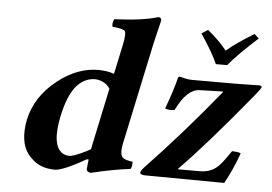

<svg xmlns="http://www.w3.org/2000/svg" viewBox="-50 -766 1196 844"><g transform="rotate(5 547.5 -344.0)"><path d="M935.1 -514.2H885.3Q866.2 -559.6 810.5 -643.1L838.4 -661.1Q891.6 -617.2 922.9 -577.1Q966.3 -614.3 1043.5 -661.1L1063.5 -643.1Q979 -566.9 935.1 -514.2ZM731.9 -445.8Q736.8 -444.8 745.1 -442.4Q767.1 -436 788.6 -436H981.4Q1002 -436 1065.9 -437.5Q1082 -438 1084 -438Q1094.2 -437 1094.7 -431.2Q1093.3 -423.8 1070.3 -396Q1068.8 -394.5 1068.8 -394Q876.5 -159.7 760.3 -42V-39.1H856.4Q908.2 -39.1 940.9 -74.2Q954.1 -88.4 969.2 -109.9L989.7 -139.2Q1018.1 -138.7 1028.3 -132.8Q1001.5 -57.6 967.3 2.9L616.2 0Q594.7 -1 595.7 -12.2Q599.1 -21.5 608.9 -32.2Q767.6 -198.2 927.7 -395L926.3 -397L823.7 -394Q768.6 -392.1 723.6 -300.3Q722.7 -298.8 722.2 -297.9Q698.2 -293 680.2 -300.8Q711.9 -385.7 724.6 -439.9Q726.6 -444.3 731.9 -445.8ZM371.6 -94.7Q374 -107.9 376.5 -120.1L428.7 -366.2Q403.8 -400.9 361.3 -401.9Q313.5 -400.9 278.3 -358.9Q244.6 -316.9 225.6 -229Q197.3 -94.7 250 -63.5Q262.7 -56.6 277.8 -56.2Q297.4 -56.2 351.1 -83Q363.8 -89.4 371.6 -94.7ZM364.7 -47.9H356.4Q274.9 -0.5 231 8.8Q225.6 9.8 221.7 9.8Q164.1 9.8 128.4 -19Q121.6 -24.9 113.8 -32.2Q63.5 -79.1 75.2 -175.3Q76.7 -187.5 79.1 -198.2Q101.1 -302.2 195.3 -376.5Q281.2 -443.8 373.5 -443.8Q413.6 -443.4 442.9 -432.6L470.7 -563Q481.9 -615.2 472.7 -625.5Q463.4 -634.3 418.5 -638.2Q414.1 -652.8 422.9 -671.9Q547.9 -677.2 616.2 -698.2Q630.4 -696.3 629.4 -685.1Q628.9 -683.1 605 -583L509.3 -132.8Q498 -80.1 516.1 -66.9Q528.8 -58.1 557.6 -55.2Q559.6 -37.1 552.7 -22.9Q465.3 -11.7 379.9 9.8Q359.4 7.8 360.4 -6.8Q360.4 -8.8 364.7 -47.9Z"/></g></svg>

Font: Linux Libertine Slanted O
Style: Bold Slanted
Weight: 700
Designer: Philipp H. Poll
Foundry: Philipp H. Poll
Version: Version 5.0.0